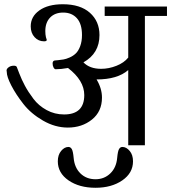

<svg xmlns="http://www.w3.org/2000/svg" viewBox="-20 -681 803 900"><path d="M603.5 75.2Q603.5 44.9 587.9 26.4Q572.3 7.8 553.7 7.8Q543.9 7.8 538.1 17.6Q532.2 27.3 529.3 58.6Q525.4 104.5 497.1 131.8Q468.8 159.2 427.7 159.2Q384.8 159.2 356.9 131.8Q329.1 104.5 325.2 58.6Q322.3 27.3 316.4 17.6Q310.5 7.8 300.8 7.8Q282.2 7.8 266.6 26.4Q251 44.9 251 75.2Q251 129.9 301.3 164.6Q351.6 199.2 427.7 199.2Q502.9 199.2 553.2 164.6Q603.5 129.9 603.5 75.2ZM659.2 0V-606.4H762.7V-650.4H470.7V-606.4H581.1V-411.1Q561.5 -386.7 525.9 -372.6Q490.2 -358.4 454.1 -358.4Q400.4 -358.4 371.1 -388.7Q446.3 -430.7 446.3 -516.6Q446.3 -581.1 401.4 -621.1Q356.4 -661.1 274.4 -661.1Q205.1 -661.1 164.6 -632.3Q124 -603.5 124 -557.6Q124 -526.4 142.1 -506.8Q160.2 -487.3 186.5 -487.3Q199.2 -487.3 199.2 -494.1L195.3 -506.8Q192.4 -519.5 192.4 -535.2Q192.4 -575.2 214.8 -598.6Q237.3 -622.1 276.4 -622.1Q316.4 -622.1 340.3 -595.7Q364.3 -569.3 364.3 -516.6Q364.3 -487.3 356 -464.8Q347.7 -442.4 335.4 -430.7Q323.2 -418.9 306.6 -411.6Q290 -404.3 277.8 -402.3Q265.6 -400.4 252 -398.9Q238.3 -397.5 236.3 -397.5Q226.6 -395.5 226.6 -383.8Q226.6 -373 231 -364.7Q235.4 -356.4 241.2 -356.4Q265.6 -356.4 298.8 -362.3Q375 -303.7 375 -235.4Q375 -144.5 280.3 -144.5Q236.3 -144.5 198.7 -165Q161.1 -185.5 136.7 -217.8Q112.3 -250 96.7 -279.3Q81.1 -308.6 70.3 -336.9Q59.6 -365.2 58.6 -367.2Q55.7 -373 44.9 -373Q30.3 -373 20.5 -365.7Q10.7 -358.4 10.7 -350.6Q10.7 -349.6 11.2 -348.1Q11.7 -346.7 11.7 -343.8Q11.7 -321.3 33.2 -279.8Q54.7 -238.3 89.8 -193.4Q125 -148.4 181.6 -115.7Q238.3 -83 297.9 -83Q364.3 -83 411.1 -120.6Q458 -158.2 458 -223.6Q458 -266.6 432.6 -308.6Q530.3 -308.6 581.1 -352.5V0Z"/></svg>

Font: Kurale
Style: Regular
Weight: 400
Version: 1.0; ttfautohint (v1.3)